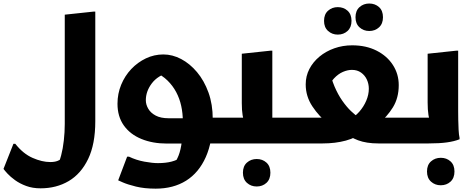

<svg xmlns="http://www.w3.org/2000/svg" viewBox="-59 -827 2741 1107"><path d="M29.2 2.1Q74.7 59.8 129.3 83.5Q183.8 107.3 230.4 107.3Q255.8 107.3 272.5 100.8Q289.2 94.3 306.3 82.8L269.5 127.6Q283.6 107 293.6 68.6Q303.7 30.3 309 -17.4Q314.4 -65.1 314.4 -112.4V-742.4L479.6 -760H490.4V-127.6Q490.4 4.1 449.2 89.6Q408 175.2 337.1 217Q266.1 258.8 174.8 258.8Q128.5 258.8 91.8 245.1Q55.1 231.5 27.9 211.8Q0.8 192.1 -15.9 174Q-32.5 155.8 -38.8 146.8L18.4 2.1Z M618.4 -228.9Q618.4 -286.8 639.6 -338.3Q660.8 -389.7 697.7 -428.8Q734.7 -467.8 782.3 -490.5Q829.9 -513.1 883.1 -513.1Q935.2 -513.1 985.6 -486.6Q1035.9 -460 1077.1 -411Q1118.3 -361.9 1143 -293.6Q1167.6 -225.2 1167.6 -141.3Q1167.6 -11.3 1127.5 78.7Q1087.4 168.7 1014 214.7Q940.5 260.7 838.4 260.7Q773.2 260.7 724.8 248.7Q676.3 236.7 649.3 224.7Q622.4 212.7 622.4 212.7L674 76.3H684.8Q727 96.6 773.3 105Q819.6 113.5 851.6 113.5Q896.4 113.5 929.8 104.8Q963.2 96.2 988.6 78.2L942.1 120.3Q958.9 99.6 970.9 69Q982.9 38.4 989 -9Q995.1 -56.4 995.1 -128.5Q995.1 -174 985.8 -216.4Q976.6 -258.8 956.8 -296Q937 -333.2 906.7 -362.8Q876.5 -392.5 834.2 -411.1L917.4 -409.8Q851 -392.1 816.4 -346.5Q781.8 -300.8 781.8 -249.1Q781.8 -224 795.9 -199.9Q809.9 -175.7 838.9 -160.5Q867.8 -145.2 913.4 -145.2H1011.6L1018.8 -148.7H1247.4V-20L1227.4 0L903.2 0.7Q820.7 0.7 756.2 -25.8Q691.7 -52.2 655 -103.6Q618.4 -155 618.4 -228.9Z M1227 -148.7H1414.7L1356.2 -122.1Q1344.5 -134 1339.8 -162.7Q1335.1 -191.3 1335.1 -232.8V-517.2L1500.3 -534.8H1511.1V-77.1L1439.5 -148.7H1639.5V-20L1619.5 0H1207V-128.7ZM1341.6 168.7Q1341.6 131 1364.8 110.4Q1388 89.8 1421.2 89.8Q1454.3 89.8 1477.2 110.4Q1500 131 1500 168.7Q1500 206.3 1477.3 227.3Q1454.5 248.2 1420.8 248.2Q1388 248.2 1364.8 227.3Q1341.6 206.3 1341.6 168.7Z M1971.7 -565.7Q2051.5 -565.7 2112.1 -535.1Q2172.6 -504.5 2206.3 -452.3Q2240 -400.1 2240 -336.2Q2240 -263 2206.5 -208.3Q2172.9 -153.6 2120.2 -111.2L2084 -148.7H2320.5L2320.8 -20L2300.8 0H2122.6Q2054.1 0 2005.5 -18.2Q1956.9 -36.3 1920.7 -68.9L2049.8 -73.1Q1995.7 -32.8 1935 -16.4Q1874.3 0 1801.2 0H1620V-128.7L1640 -148.7H1876.3L1836.9 -110.5Q1780.6 -155.6 1742.1 -213.6Q1703.6 -271.6 1703.6 -340.4Q1703.6 -388.2 1724.6 -429Q1745.7 -469.7 1782.8 -500.5Q1819.9 -531.3 1868.5 -548.5Q1917 -565.7 1971.7 -565.7ZM1824.3 -304 1840.2 -434.1Q1849.1 -376.8 1869.2 -329.6Q1889.2 -282.4 1914.4 -246.4Q1939.6 -210.4 1964.8 -186.4Q1990 -162.3 2008.6 -151.3L1955.8 -137.4Q1987.6 -154.6 2012.7 -183.1Q2037.8 -211.6 2052.6 -246.2Q2067.5 -280.8 2067.5 -315.7Q2067.5 -343.6 2056.1 -368.3Q2044.7 -392.9 2022.7 -408.5Q2000.8 -424.1 1970 -424.1Q1945.4 -424.1 1918.2 -412.5Q1891 -400.9 1866.6 -374.8Q1842.2 -348.8 1824.3 -304ZM2069.9 -648.3Q2037.1 -648.3 2013.9 -669.3Q1990.7 -690.2 1990.7 -727.5Q1990.7 -765.5 2013.9 -786.1Q2037.1 -806.7 2069.9 -806.7Q2103.4 -806.7 2126.3 -786.1Q2149.1 -765.5 2149.1 -727.5Q2149.1 -690.2 2126.3 -669.3Q2103.4 -648.3 2069.9 -648.3ZM1888.5 -627.5Q1855.7 -627.5 1832.5 -648.5Q1809.3 -669.4 1809.3 -706.7Q1809.3 -744.7 1832.5 -765.3Q1855.7 -785.9 1888.5 -785.9Q1922 -785.9 1944.9 -765.3Q1967.7 -744.7 1967.7 -706.7Q1967.7 -669.4 1944.9 -648.5Q1922 -627.5 1888.5 -627.5Z M2281 0V-128.7L2301 -148.7H2486.2L2427.7 -122.1Q2416 -134 2411.3 -164.1Q2406.6 -194.1 2406.6 -235.6V-517.2L2571.8 -534.8H2582.6V-186Q2582.6 -166 2583.1 -136.5Q2583.6 -107 2585.1 -78.5Q2586.6 -50 2590.6 -32V-24Q2560.6 -12 2517.9 -6Q2475.2 0 2412.2 0ZM2402.9 161.6Q2402.9 124 2426.1 103.4Q2449.3 82.8 2482.5 82.8Q2515.6 82.8 2538.5 103.4Q2561.3 124 2561.3 161.6Q2561.3 199.3 2538.6 220.3Q2515.8 241.2 2482.1 241.2Q2449.3 241.2 2426.1 220.3Q2402.9 199.3 2402.9 161.6Z"/></svg>

Font: Kufam
Style: Italic
Weight: 400
Italic angle: -11°
Designer: Artur Schmal
Foundry: Original Type
Version: Version 1.301; ttfautohint (v1.8.3)